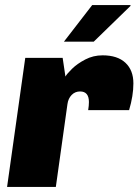

<svg xmlns="http://www.w3.org/2000/svg" viewBox="-20 -740 548 760"><path d="M508 -410Q508 -361 491 -304H329Q332 -322 332 -336Q332 -378 297 -378Q277 -378 263.5 -364Q250 -350 247 -328L201 0H8L80 -511H228L239 -437Q245 -448 265.5 -468Q286 -488 317.5 -504.5Q349 -521 386 -521Q445 -521 476.5 -491.5Q508 -462 508 -410ZM496 -720 497 -717 351 -575H233L345 -720Z"/></svg>

Font: Chivo Black Italic
Style: Regular
Weight: 900
Italic angle: -8.05°
Designer: Hector Gatti
Foundry: Omnibus-Type
Version: Version 1.007